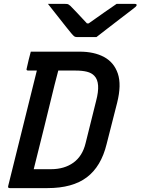

<svg xmlns="http://www.w3.org/2000/svg" viewBox="-20 -965 721 985"><path d="M527 -226Q499 -111 425.5 -55.5Q352 0 224 0H30Q19 0 22 -11Q57 -151 94 -301Q131 -451 169 -603H125Q113 -603 117 -614Q122 -637 127 -657.5Q132 -678 138 -700H389Q463 -700 514 -672.5Q565 -645 584.5 -587.5Q604 -530 581 -438ZM153 -97H241Q310 -97 356.5 -130.5Q403 -164 419 -230L473 -447Q498 -541 464 -576Q450 -591 426 -597Q402 -603 368 -603H279Q274 -585 269.5 -566.5Q265 -548 260 -530Q234 -422 207 -313.5Q180 -205 153 -97ZM475 -775H373Q366 -775 361 -778.5Q356 -782 345 -795Q336 -806 315.5 -831.5Q295 -857 271 -888Q247 -919 226 -945H315Q326 -945 330 -943Q334 -941 341 -935Q365 -911 426 -845H435Q480 -877 515 -901.5Q550 -926 578 -945H672Q682 -945 681 -938Q680 -934 675.5 -930Q671 -926 653 -912Q632 -896 598 -870Q564 -844 530.5 -818Q497 -792 475 -775Z"/></svg>

Font: Recursive Mn Lnr St Med
Style: Italic
Weight: 500
Italic angle: -15°
Monospace: yes
Version: Version 1.079;hotconv 1.0.112;makeotfexe 2.5.65598; ttfautoh